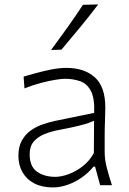

<svg xmlns="http://www.w3.org/2000/svg" viewBox="-20 -820 571 850"><path d="M225.6 -37.1Q175.8 -37.1 143.6 -60.1Q111.3 -83 111.3 -137.7Q111.3 -172.4 129.6 -193.6Q147.9 -214.8 178 -226.8Q208 -238.8 243.2 -245.1Q296.9 -255.4 326.7 -262.7Q356.4 -270 371.8 -275.6Q387.2 -281.2 396.5 -285.6L395.5 -142.6Q376 -106.9 345.5 -83.5Q314.9 -60.1 282.7 -48.6Q250.5 -37.1 225.6 -37.1ZM214.8 9.8Q245.6 9.8 278.8 -1.7Q312 -13.2 342 -34.2Q372.1 -55.2 394 -82.5H400.9L423.3 0H475.6Q461.9 -42 452.6 -78.1Q443.4 -114.3 443.4 -146V-216.8Q443.4 -251.5 444.8 -286.1Q446.3 -320.8 446.3 -343.3Q446.3 -436 399.7 -477.8Q353 -519.5 273.9 -519.5Q244.1 -519.5 209 -512.7Q173.8 -505.9 140.9 -496.8Q107.9 -487.8 84.5 -481L88.4 -428.7Q126.5 -443.8 162.1 -453.1Q197.8 -462.4 225.3 -466.8Q252.9 -471.2 267.6 -471.2Q304.7 -471.2 335 -460.4Q365.2 -449.7 382.3 -417.5Q399.4 -385.3 397 -320.3L223.6 -284.7Q197.8 -279.3 169.4 -269.5Q141.1 -259.8 116.7 -242.7Q92.3 -225.6 76.9 -198.2Q61.5 -170.9 61.5 -130.4Q61.5 -89.4 79.6 -57.6Q97.7 -25.9 131.8 -8.1Q166 9.8 214.8 9.8ZM206.1 -598.6 252 -600.1Q293.9 -649.9 335 -699.5Q376 -749 414.6 -800.3L347.2 -798.8Q314.5 -748.5 278.8 -698.7Q243.2 -648.9 206.1 -598.6Z"/></svg>

Font: Pinar-VF-FD
Style: Regular
Weight: 300
Designer: Amin Abedi
Version: Version 3.0